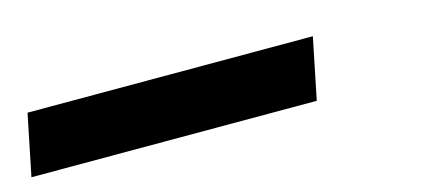

<svg xmlns="http://www.w3.org/2000/svg" viewBox="-59 -49 686 312"><g transform="rotate(-15 284.0 107.5)"><path d="M-32 159 -11 56H469L448 159Z"/></g></svg>

Font: TypoPRO Source Code Pro
Style: Bold Italic
Weight: 700
Italic angle: -11°
Monospace: yes
Designer: Paul D. Hunt, Teo Tuominen
Foundry: Adobe Systems Incorporated
Version: Version 1.030;PS 1.0;hotconv 1.0.84;makeotf.lib2.5.63406